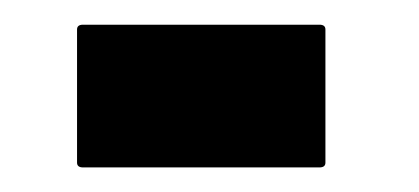

<svg xmlns="http://www.w3.org/2000/svg" viewBox="-20 -426 343 157"><path d="M241.2 -289.1H47.9Q43 -289.1 43 -293V-401.9Q43 -405.8 47.9 -405.8H241.2Q246.1 -405.8 246.1 -401.9V-293Q246.1 -289.1 241.2 -289.1Z"/></svg>

Font: Koulen
Style: Regular
Weight: 400
Designer: Danh Hong
Version: Version 8.00;December 21, 2023;FontCreator 13.0.0.2620 64-bi